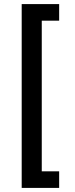

<svg xmlns="http://www.w3.org/2000/svg" viewBox="-20 -780 365 938"><path d="M86 138V-760H269V-679H184V57H269V138Z"/></svg>

Font: IBM Plex Arabic Medium
Style: Regular
Weight: 500
Designer: Mike Abbink, Paul van der Laan, Pieter van Rosmalen, Wael Morcos, Khajak Apelian
Foundry: Bold Monday
Version: Version 1.0